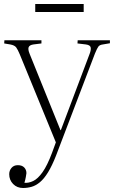

<svg xmlns="http://www.w3.org/2000/svg" viewBox="-20 -709 569 959"><path d="M95 230Q65 230 45.5 210Q26 190 26 161Q26 143 37.5 129.5Q49 116 69 116Q90 116 101 127.5Q112 139 112 156Q111 163 109 175Q107 187 102 204Q123 206 146 195Q169 184 192.5 151Q216 118 240 54L259 2L79 -437Q69 -461 61 -472Q53 -483 31 -487L1 -492L2 -508H187V-492L147 -487Q127 -484 123 -473Q119 -462 128 -440L282 -59H284L428 -441Q435 -459 433 -471.5Q431 -484 409 -487L367 -492L368 -508H529V-493L494 -487Q478 -485 471.5 -476.5Q465 -468 454 -441L260 68Q240 119 220 151.5Q200 184 179.5 201Q159 218 138 224Q117 230 95 230ZM156 -649V-689H398V-649Z"/></svg>

Font: Literata 60pt ExtraLight
Style: Regular
Weight: 250
Designer: Latin by Veronika Burian and Jose Scaglione. Greek by Irene Vlachou. Cyrillic by Vera Evstafieva.
Foundry: TypeTogether
Version: Version 3.103;gftools[0.9.29]